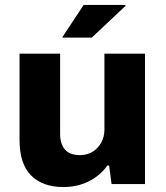

<svg xmlns="http://www.w3.org/2000/svg" viewBox="-20 -744 669 776"><path d="M237 12Q152 12 105.5 -35Q59 -82 59 -179V-527H223V-202Q223 -181 228.5 -165Q234 -149 244 -138Q254 -127 269.5 -122Q285 -117 303 -117Q332 -117 354 -130.5Q376 -144 389 -167.5Q402 -191 402 -219V-527H566V0H431L421 -75H414Q396 -49 368.5 -29Q341 -9 307.5 1.5Q274 12 237 12ZM231 -592 318 -724H486L488 -721L351 -592Z"/></svg>

Font: Archivo SemiBold ExtraBold
Style: Regular
Weight: 800
Version: Version 2.001